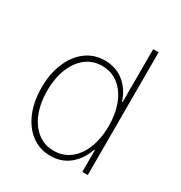

<svg xmlns="http://www.w3.org/2000/svg" viewBox="-169 -827 902 958"><g transform="rotate(30 282.0 -348.0)"><path d="M49.8 -263.7Q49.8 -342.3 75.7 -404.8Q101.6 -467.3 148.7 -502.7Q195.8 -538.1 257.8 -538.1Q321.3 -538.1 367.2 -501.2Q413.1 -464.4 432.6 -403.3H436.5V-707H467.8V0H436.5V-125H432.6Q411.1 -63 366 -26.1Q320.8 10.7 257.8 10.7Q195.3 10.7 148.2 -24.7Q101.1 -60.1 75.4 -122.3Q49.8 -184.6 49.8 -263.7ZM436.5 -263.7Q436.5 -333.5 415 -389.2Q393.6 -444.8 353.3 -476.3Q313 -507.8 258.8 -507.8Q205.1 -507.8 165 -476.1Q125 -444.3 103.5 -388.9Q82 -333.5 82 -263.7Q82 -193.8 103.5 -138.4Q125 -83 165 -51.3Q205.1 -19.5 258.8 -19.5Q313 -19.5 353.3 -51Q393.6 -82.5 415 -138.2Q436.5 -193.8 436.5 -263.7Z"/></g></svg>

Font: Pretendard Std Thin
Style: Regular
Weight: 100
Designer: Base glyphs from Inter by Rasmus Andersson; Hangeul glyphs from Noto Sans CJK(Source Han Sans) by Jang Soo-young and Kan
Foundry: Kil Hyung-jin
Version: Version 1.309